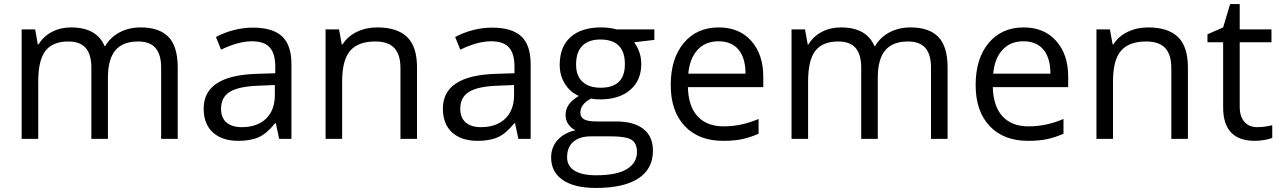

<svg xmlns="http://www.w3.org/2000/svg" viewBox="-20 -679 6263 939"><path d="M768.1 0V-348.1Q768.1 -412.1 740.7 -444.1Q713.4 -476.1 655.8 -476.1Q580.1 -476.1 543.9 -432.6Q507.8 -389.2 507.8 -298.8V0H426.8V-348.1Q426.8 -412.1 399.4 -444.1Q372.1 -476.1 314 -476.1Q237.8 -476.1 202.4 -430.4Q167 -384.8 167 -280.8V0H85.9V-535.2H151.9L165 -461.9H168.9Q191.9 -501 233.6 -522.9Q275.4 -544.9 327.1 -544.9Q452.6 -544.9 491.2 -454.1H495.1Q519 -496.1 564.5 -520.5Q609.9 -544.9 668 -544.9Q758.8 -544.9 804 -498.3Q849.1 -451.7 849.1 -349.1V0Z M1345.2 0 1329.1 -76.2H1325.2Q1285.2 -25.9 1245.4 -8.1Q1205.6 9.8 1146 9.8Q1066.4 9.8 1021.2 -31.2Q976.1 -72.3 976.1 -147.9Q976.1 -310.1 1235.4 -317.9L1326.2 -320.8V-354Q1326.2 -417 1299.1 -447Q1272 -477.1 1212.4 -477.1Q1145.5 -477.1 1061 -436L1036.1 -498Q1075.7 -519.5 1122.8 -531.7Q1169.9 -543.9 1217.3 -543.9Q1313 -543.9 1359.1 -501.5Q1405.3 -459 1405.3 -365.2V0ZM1162.1 -57.1Q1237.8 -57.1 1281 -98.6Q1324.2 -140.1 1324.2 -214.8V-263.2L1243.2 -259.8Q1146.5 -256.3 1103.8 -229.7Q1061 -203.1 1061 -147Q1061 -103 1087.6 -80.1Q1114.3 -57.1 1162.1 -57.1Z M1938.5 0V-346.2Q1938.5 -411.6 1908.7 -443.8Q1878.9 -476.1 1815.4 -476.1Q1731.4 -476.1 1692.4 -430.7Q1653.3 -385.3 1653.3 -280.8V0H1572.3V-535.2H1638.2L1651.4 -461.9H1655.3Q1680.2 -501.5 1725.1 -523.2Q1770 -544.9 1825.2 -544.9Q1921.9 -544.9 1970.7 -498.3Q2019.5 -451.7 2019.5 -349.1V0Z M2515.1 0 2499 -76.2H2495.1Q2455.1 -25.9 2415.3 -8.1Q2375.5 9.8 2315.9 9.8Q2236.3 9.8 2191.2 -31.2Q2146 -72.3 2146 -147.9Q2146 -310.1 2405.3 -317.9L2496.1 -320.8V-354Q2496.1 -417 2469 -447Q2441.9 -477.1 2382.3 -477.1Q2315.4 -477.1 2231 -436L2206.1 -498Q2245.6 -519.5 2292.7 -531.7Q2339.8 -543.9 2387.2 -543.9Q2482.9 -543.9 2529.1 -501.5Q2575.2 -459 2575.2 -365.2V0ZM2332 -57.1Q2407.7 -57.1 2450.9 -98.6Q2494.1 -140.1 2494.1 -214.8V-263.2L2413.1 -259.8Q2316.4 -256.3 2273.7 -229.7Q2231 -203.1 2231 -147Q2231 -103 2257.6 -80.1Q2284.2 -57.1 2332 -57.1Z M3180.2 -535.2V-483.9L3081.1 -472.2Q3094.7 -455.1 3105.5 -427.5Q3116.2 -399.9 3116.2 -365.2Q3116.2 -286.6 3062.5 -239.7Q3008.8 -192.9 2915 -192.9Q2891.1 -192.9 2870.1 -196.8Q2818.4 -169.4 2818.4 -127.9Q2818.4 -106 2836.4 -95.5Q2854.5 -85 2898.4 -85H2993.2Q3080.1 -85 3126.7 -48.3Q3173.3 -11.7 3173.3 58.1Q3173.3 147 3102.1 193.6Q3030.8 240.2 2894 240.2Q2789.1 240.2 2732.2 201.2Q2675.3 162.1 2675.3 90.8Q2675.3 42 2706.5 6.3Q2737.8 -29.3 2794.4 -42Q2773.9 -51.3 2760 -70.8Q2746.1 -90.3 2746.1 -116.2Q2746.1 -145.5 2761.7 -167.5Q2777.3 -189.5 2811 -210Q2769.5 -227.1 2743.4 -268.1Q2717.3 -309.1 2717.3 -361.8Q2717.3 -449.7 2770 -497.3Q2822.8 -544.9 2919.4 -544.9Q2961.4 -544.9 2995.1 -535.2ZM2753.4 89.8Q2753.4 133.3 2790 155.8Q2826.7 178.2 2895 178.2Q2997.1 178.2 3046.1 147.7Q3095.2 117.2 3095.2 64.9Q3095.2 21.5 3068.4 4.6Q3041.5 -12.2 2967.3 -12.2H2870.1Q2814.9 -12.2 2784.2 14.2Q2753.4 40.5 2753.4 89.8ZM2797.4 -363.8Q2797.4 -307.6 2829.1 -278.8Q2860.8 -250 2917.5 -250Q3036.1 -250 3036.1 -365.2Q3036.1 -485.8 2916 -485.8Q2858.9 -485.8 2828.1 -455.1Q2797.4 -424.3 2797.4 -363.8Z M3516.1 9.8Q3397.5 9.8 3328.9 -62.5Q3260.3 -134.8 3260.3 -263.2Q3260.3 -392.6 3324 -468.8Q3387.7 -544.9 3495.1 -544.9Q3595.7 -544.9 3654.3 -478.8Q3712.9 -412.6 3712.9 -304.2V-252.9H3344.2Q3346.7 -158.7 3391.8 -109.9Q3437 -61 3519 -61Q3605.5 -61 3689.9 -97.2V-24.9Q3647 -6.3 3608.6 1.7Q3570.3 9.8 3516.1 9.8ZM3494.1 -477.1Q3429.7 -477.1 3391.4 -435.1Q3353 -393.1 3346.2 -318.8H3626Q3626 -395.5 3591.8 -436.3Q3557.6 -477.1 3494.1 -477.1Z M4533.2 0V-348.1Q4533.2 -412.1 4505.9 -444.1Q4478.5 -476.1 4420.9 -476.1Q4345.2 -476.1 4309.1 -432.6Q4272.9 -389.2 4272.9 -298.8V0H4191.9V-348.1Q4191.9 -412.1 4164.6 -444.1Q4137.2 -476.1 4079.1 -476.1Q4002.9 -476.1 3967.5 -430.4Q3932.1 -384.8 3932.1 -280.8V0H3851.1V-535.2H3917L3930.2 -461.9H3934.1Q3957 -501 3998.8 -522.9Q4040.5 -544.9 4092.3 -544.9Q4217.8 -544.9 4256.3 -454.1H4260.3Q4284.2 -496.1 4329.6 -520.5Q4375 -544.9 4433.1 -544.9Q4523.9 -544.9 4569.1 -498.3Q4614.3 -451.7 4614.3 -349.1V0Z M5007.3 9.8Q4888.7 9.8 4820.1 -62.5Q4751.5 -134.8 4751.5 -263.2Q4751.5 -392.6 4815.2 -468.8Q4878.9 -544.9 4986.3 -544.9Q5086.9 -544.9 5145.5 -478.8Q5204.1 -412.6 5204.1 -304.2V-252.9H4835.4Q4837.9 -158.7 4883.1 -109.9Q4928.2 -61 5010.3 -61Q5096.7 -61 5181.2 -97.2V-24.9Q5138.2 -6.3 5099.9 1.7Q5061.5 9.8 5007.3 9.8ZM4985.4 -477.1Q4920.9 -477.1 4882.6 -435.1Q4844.2 -393.1 4837.4 -318.8H5117.2Q5117.2 -395.5 5083 -436.3Q5048.8 -477.1 4985.4 -477.1Z M5708.5 0V-346.2Q5708.5 -411.6 5678.7 -443.8Q5648.9 -476.1 5585.4 -476.1Q5501.5 -476.1 5462.4 -430.7Q5423.3 -385.3 5423.3 -280.8V0H5342.3V-535.2H5408.2L5421.4 -461.9H5425.3Q5450.2 -501.5 5495.1 -523.2Q5540 -544.9 5595.2 -544.9Q5691.9 -544.9 5740.7 -498.3Q5789.6 -451.7 5789.6 -349.1V0Z M6128.9 -57.1Q6150.4 -57.1 6170.4 -60.3Q6190.4 -63.5 6202.1 -66.9V-4.9Q6189 1.5 6163.3 5.6Q6137.7 9.8 6117.2 9.8Q5961.9 9.8 5961.9 -153.8V-472.2H5885.3V-511.2L5961.9 -544.9L5996.1 -659.2H6043V-535.2H6198.2V-472.2H6043V-157.2Q6043 -108.9 6065.9 -83Q6088.9 -57.1 6128.9 -57.1Z"/></svg>

Font: f02698313
Style: Regular
Weight: 400
Foundry: Ascender Corporation
Version: Version 1.10